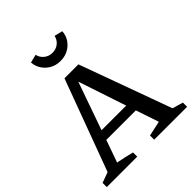

<svg xmlns="http://www.w3.org/2000/svg" viewBox="-236 -1022 1168 1168"><g transform="rotate(-45 348.5 -437.5)"><path d="M625 -56Q643 -51 660 -46Q677 -41 694 -36V0H411V-36L508 -57L458 -205H204L153 -61Q182 -56 209.5 -49.5Q237 -43 265 -36V0H3V-36L71 -61L289 -650H409ZM225 -267H437L334 -576ZM347 -741Q292 -741 254 -776.5Q216 -812 213 -862L266 -875Q272 -847 294.5 -829Q317 -811 347 -811Q379 -811 401 -829Q423 -847 429 -875L482 -862Q479 -811 441 -776Q403 -741 347 -741Z"/></g></svg>

Font: Piazzolla Medium
Style: Regular
Weight: 500
Designer: Juan Pablo del Peral
Foundry: Huerta Tipografica
Version: Version 1.330